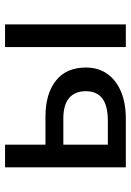

<svg xmlns="http://www.w3.org/2000/svg" viewBox="104 -634 530 779"><g transform="rotate(-90 369.5 -245.0)"><path d="M79.5 0V-490H171.5V-73H269.5Q329 -73 358.8 -95.2Q388.5 -117.5 388.5 -162.5Q388.5 -206.5 360.8 -230Q333 -253.5 278.5 -253.5H157V-326H285Q378 -326 431.2 -283.8Q484.5 -241.5 484.5 -162.5Q484.5 -111 458.5 -74.8Q432.5 -38.5 386 -19.2Q339.5 0 277.5 0ZM567.5 0V-490H659.5V0Z"/></g></svg>

Font: Geologica Cursive Light
Style: Regular
Weight: 300
Designer: Sindre Bremnes, Frode Helland
Foundry: Monokrom Skriftforlag AS
Version: Version 1.010;gftools[0.9.28]